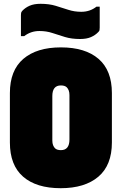

<svg xmlns="http://www.w3.org/2000/svg" viewBox="-20 -969 640 1009"><path d="M300 -720Q428 -720 498 -659.5Q568 -599 568 -480V-220Q568 -101 497 -40.5Q426 20 299 20Q171 20 101.5 -40.5Q32 -101 32 -220V-480Q32 -599 102.5 -659.5Q173 -720 300 -720ZM255 -231Q255 -216 259 -206Q263 -196 269 -190Q279 -180 300 -180Q345 -180 345 -236V-469Q345 -484 341 -494Q337 -504 331 -510Q321 -520 300 -520Q255 -520 255 -464ZM407 -907Q453 -907 487 -934H504V-824Q504 -815 503 -810.5Q502 -806 497 -801Q481 -784 458 -774Q435 -764 401 -764Q356 -764 321.5 -774.5Q287 -785 255.5 -795.5Q224 -806 187 -806Q142 -806 107 -779H90V-889Q90 -897 91 -901.5Q92 -906 97 -912Q113 -929 136 -939Q159 -949 193 -949Q238 -949 272.5 -938.5Q307 -928 339 -917.5Q371 -907 407 -907Z"/></svg>

Font: Recursive Mn Lnr St XBk
Style: Regular
Weight: 1000
Monospace: yes
Version: Version 1.079;hotconv 1.0.112;makeotfexe 2.5.65598; ttfautoh